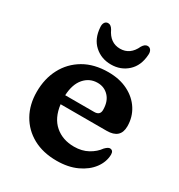

<svg xmlns="http://www.w3.org/2000/svg" viewBox="-167 -806 871 932"><g transform="rotate(30 268.0 -340.0)"><path d="M500.5 -304Q500.5 -235 424 -235H166Q175 -163 217.8 -126Q260.5 -89 324.5 -89Q369 -89 402.2 -107.5Q435.5 -126 454.5 -153Q471.5 -170.5 482 -169.5Q500.5 -168.5 500.5 -145Q499.5 -104 472.8 -68Q446 -32 398 -9.8Q350 12.5 285.5 12.5Q209 12.5 153 -18.2Q97 -49 66.2 -103.8Q35.5 -158.5 35.5 -230Q35.5 -303.5 66 -361.2Q96.5 -419 153.5 -452.5Q210.5 -486 290.5 -486Q353.5 -486 400.8 -462Q448 -438 474.2 -396.8Q500.5 -355.5 500.5 -304ZM270.5 -415Q226 -415 196.2 -381Q166.5 -347 163.5 -284H326Q358.5 -284 358.5 -314Q358.5 -361.5 333.5 -388.2Q308.5 -415 270.5 -415ZM280.5 -612.5Q336.5 -612.5 363.5 -671.5Q375.5 -691.5 391 -691.5Q403 -691.5 409.8 -681.5Q416.5 -671.5 415 -655Q411 -593 373 -558.5Q335 -524 280.5 -524Q226 -524 188 -558.5Q150 -593 146 -655Q144.5 -671.5 151 -681.5Q157.5 -691.5 170 -691.5Q185.5 -691.5 197 -671.5Q224.5 -612.5 280.5 -612.5Z"/></g></svg>

Font: Fraunces 9pt S100 SemiBold
Style: Regular
Weight: 600
Version: Version 1.000; ttfautohint (v1.8.3)